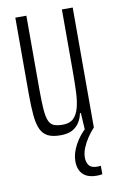

<svg xmlns="http://www.w3.org/2000/svg" viewBox="-82 -557 497 804"><g transform="rotate(-10 166.0 -154.5)"><path d="M143 8Q110 8 90 -2Q70 -12 59.5 -34.5Q49 -57 45.5 -94.5Q42 -132 42 -186V-510H89V-198Q89 -145 91.5 -112Q94 -79 101.5 -62Q109 -45 123.5 -39.5Q138 -34 160 -34Q190 -34 206 -49.5Q222 -65 229.5 -93.5Q237 -122 238.5 -162Q240 -202 240 -249V-510H286V0H247L243 -69H239Q235 -48 224 -30.5Q213 -13 194 -2.5Q175 8 143 8ZM263 201Q235 201 217.5 191Q200 181 192.5 164Q185 147 185 126Q185 93 205 56Q225 19 259 -10L286 0Q271 16 257.5 36Q244 56 235.5 77Q227 98 227 118Q227 137 236.5 150.5Q246 164 271 164Q274 164 277.5 164Q281 164 287 163V199Q281 200 276 200.5Q271 201 263 201Z"/></g></svg>

Font: Saira UltraCondensed Light
Style: Regular
Weight: 300
Width: 1
Designer: Hector Gatti with collaboration of the Omnibus-Type team
Foundry: Omnibus-Type
Version: Version 1.101